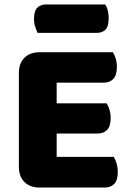

<svg xmlns="http://www.w3.org/2000/svg" viewBox="-20 -841 588 864"><path d="M158 3Q115 3 90 -22Q65 -47 65 -90V-513Q65 -556 90 -581Q115 -606 158 -606H488Q495 -595 500.5 -578Q506 -561 506 -540Q506 -503 490 -486Q474 -469 446 -469H235V-376H460Q467 -365 472.5 -348Q478 -331 478 -310Q478 -273 462 -256.5Q446 -240 418 -240H235V-135H492Q499 -124 504.5 -106Q510 -88 510 -67Q510 -30 494 -13.5Q478 3 450 3ZM149 -693Q144 -704 138.5 -720.5Q133 -737 133 -755Q133 -792 148 -806.5Q163 -821 188 -821H453Q461 -810 465 -793.5Q469 -777 469 -759Q469 -722 454.5 -707.5Q440 -693 415 -693Z"/></svg>

Font: Baloo Chettan 2 ExtraBold
Style: Regular
Weight: 800
Designer: Maithili Shingre, Unnati Kotecha and Ek Type
Foundry: Ek Type
Version: Version 1.640;hotconv 1.0.111;makeotfexe 2.5.65597; ttfautoh